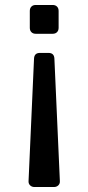

<svg xmlns="http://www.w3.org/2000/svg" viewBox="-20 -544 356 773"><path d="M216 -500V-432Q216 -421 209.5 -414.5Q203 -408 192 -408H124Q113 -408 106.5 -414.5Q100 -421 100 -432V-500Q100 -511 106.5 -517.5Q113 -524 124 -524H192Q203 -524 209.5 -517.5Q216 -511 216 -500ZM197 209H119Q108 209 101 202Q94 195 95 184L117 -308Q118 -331 141 -331H175Q198 -331 199 -308L221 184Q222 195 215 202Q208 209 197 209Z"/></svg>

Font: Shippori Gochic B2 Bold
Style: Regular
Weight: 700
Designer: FONTDASU
Foundry: FONTDASU / Google Inc. / but / Adobe
Version: Version 1.130